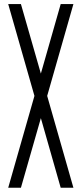

<svg xmlns="http://www.w3.org/2000/svg" viewBox="-20 -907 398 936"><path d="M337.9 8.3H275.9L179.2 -331.1L82 8.3H20L147.9 -439.5L20 -887.2H82L179.2 -548.3L275.9 -887.2H337.9L210 -439.5Z"/></svg>

Font: Ignotum
Style: Regular
Weight: 400
Designer: GGBot
Version: 0.10